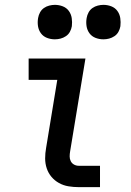

<svg xmlns="http://www.w3.org/2000/svg" viewBox="-20 -771 540 791"><path d="M305 0Q283 0 262 -3.5Q241 -7 223 -17Q205 -27 192 -42.5Q179 -58 172.5 -77.5Q166 -97 166 -118.5Q166 -140 170 -162L216 -442H98V-530H332L269 -148Q267 -137 267 -126.5Q267 -116 271.5 -107Q276 -98 285 -93Q294 -88 305 -88H392V0ZM406 -609Q389 -609 373.5 -615Q358 -621 348.5 -634Q339 -647 336.5 -663.5Q334 -680 337 -697Q339 -709 345 -720Q351 -731 361 -738Q371 -745 383 -748Q395 -751 406 -751Q423 -751 438.5 -745Q454 -739 463.5 -726Q473 -713 475.5 -696.5Q478 -680 476 -663Q474 -651 468 -640Q462 -629 451.5 -622Q441 -615 429.5 -612Q418 -609 406 -609ZM206 -609Q189 -609 173.5 -615Q158 -621 148.5 -634Q139 -647 136.5 -663.5Q134 -680 137 -697Q139 -709 145 -720Q151 -731 161 -738Q171 -745 183 -748Q195 -751 206 -751Q223 -751 238.5 -745Q254 -739 263.5 -726Q273 -713 275.5 -696.5Q278 -680 276 -663Q274 -651 268 -640Q262 -629 251.5 -622Q241 -615 229.5 -612Q218 -609 206 -609Z"/></svg>

Font: Iosevka Slab Semibold
Style: Italic
Weight: 600
Italic angle: -9°
Monospace: yes
Designer: Belleve Invis
Foundry: Belleve Invis
Version: Version 11.1.1; ttfautohint (v1.8.3)